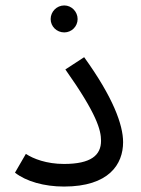

<svg xmlns="http://www.w3.org/2000/svg" viewBox="-20 -679 517 705"><path d="M216 -560C243 -560 265 -582 265 -609C265 -636 243 -659 216 -659C188 -659 166 -636 166 -609C166 -582 188 -560 216 -560ZM35 -45C76 -13 142 6 215 6C380 6 432 -76 432 -157C432 -221 395 -322 289 -469L220 -424C336 -260 351 -201 351 -162C351 -109 314 -77 215 -77C151 -77 102 -96 75 -114Z"/></svg>

Font: Noto Sans Arabic UI
Style: Regular
Weight: 400
Designer: Monotype Design Team, Nadine Chahine and Nizar Qandah
Foundry: Monotype Imaging Inc.
Version: Version 2.010